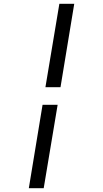

<svg xmlns="http://www.w3.org/2000/svg" viewBox="-20 -843 540 1006"><path d="M218 -386 291 -823H369L297 -386ZM131 143 203 -294H282L209 143Z"/></svg>

Font: Iosevka Slab Oblique
Style: Regular
Weight: 400
Italic angle: -9°
Monospace: yes
Designer: Belleve Invis
Foundry: Belleve Invis
Version: Version 11.1.1; ttfautohint (v1.8.3)